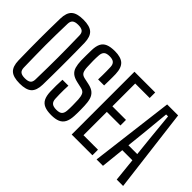

<svg xmlns="http://www.w3.org/2000/svg" viewBox="-82 -1101 1505 1505"><g transform="rotate(45 670.5 -348.0)"><path d="M177.5 6.2Q106 6.2 75.3 -22.2Q44.7 -50.6 43.2 -116.2Q41.8 -183.6 41.1 -240.7Q40.4 -297.7 40.4 -350.9Q40.4 -404.1 41.1 -459.7Q41.8 -515.4 43.2 -580.4Q44.7 -645.5 75.5 -673.9Q106.4 -702.2 177.5 -702.2Q249 -702.2 279.6 -673.8Q310.2 -645.4 312.1 -580.2Q313.1 -528.4 313.5 -482.6Q313.8 -436.9 314.1 -393.9Q314.3 -350.9 314.1 -307.6Q313.8 -264.4 313.5 -217.3Q313.1 -170.1 312.1 -116.4Q310.6 -50.7 279.8 -22.2Q249 6.2 177.5 6.2ZM177.5 -51.9Q211.4 -51.9 226.9 -63.9Q242.4 -75.9 242.9 -104.9Q244.6 -176.6 245.3 -236.1Q246.1 -295.5 246.1 -350.8Q246.1 -406.2 245.3 -464.3Q244.5 -522.4 242.9 -590.9Q242.4 -620.2 226.9 -632.3Q211.4 -644.5 177.5 -644.5Q144.2 -644.5 128.9 -632.3Q113.5 -620.2 112.5 -591.5Q110.5 -522.5 109.5 -464.3Q108.4 -406.2 108.6 -350.8Q108.8 -295.5 109.9 -236Q110.9 -176.5 112.5 -104.7Q113.5 -75.9 128.9 -63.9Q144.2 -51.9 177.5 -51.9Z M527.1 6.2Q479.9 6.2 450.9 -6.3Q421.8 -18.8 408.1 -46.2Q394.5 -73.5 392.7 -117.4Q391.8 -154 391.9 -185.1Q392 -216.2 394.3 -252.5H460.1Q459 -228.3 458.4 -203.5Q457.9 -178.7 458.4 -154.1Q458.9 -129.4 460.1 -106.3Q461.8 -77.9 477.3 -64.9Q492.7 -51.9 526.7 -51.9Q560.5 -51.9 574.8 -65.2Q589 -78.4 591.3 -107.1Q593.5 -138.4 593 -166.9Q592.6 -195.4 591.3 -230Q590 -261 580.8 -282.1Q571.5 -303.2 542.5 -309.6L488.7 -321.6Q450.1 -330.4 429.4 -347.9Q408.6 -365.5 400.6 -393.7Q392.5 -421.9 391 -462.4Q390.5 -487.5 390.9 -519Q391.3 -550.5 391.8 -580Q393.2 -623.7 406.5 -650.6Q419.8 -677.5 449.1 -689.9Q478.3 -702.2 526.7 -702.2Q592.5 -702.2 623.8 -674.3Q655 -646.3 657.5 -579.2Q658 -566.9 658 -544.7Q657.9 -522.5 657.6 -497.6Q657.2 -472.7 656.7 -451.9H589.9Q590.9 -476.8 591.1 -499.7Q591.4 -522.7 591.1 -545.2Q590.9 -567.7 589.9 -590.3Q588.6 -618.2 573.6 -631.3Q558.6 -644.5 525.9 -644.5Q492.2 -644.5 477.8 -631.3Q463.3 -618.2 461.1 -590.3Q458.9 -560.8 459.1 -527.6Q459.3 -494.4 461.1 -462.4Q462.4 -427 471.9 -408.2Q481.4 -389.5 511.3 -383.2L561.2 -372.6Q600.8 -364.3 621.7 -345.9Q642.7 -327.6 651.1 -298.9Q659.5 -270.2 660.7 -230.2Q661.6 -206.8 661.8 -189.7Q662 -172.5 661.8 -156.1Q661.5 -139.6 660.5 -117.4Q658.3 -72.4 643.9 -45.2Q629.5 -18.1 600.9 -5.9Q572.2 6.2 527.1 6.2Z M748.9 0V-696H978.8V-634.8H818.2V-382H968.8V-320.4H818.2V-61.6H978.8V0Z M1024.9 0 1111.3 -696H1232.8L1319.1 0H1248.2L1228.2 -193.8H1116.2L1095.8 0ZM1123 -255H1220.8L1204.8 -407.4L1182.6 -634.8H1161.2L1139.1 -406.7Z"/></g></svg>

Font: Big Shoulders Display SC Thin
Style: Regular
Weight: 100
Designer: Patric King
Foundry: XO Type Co
Version: Version 2.002